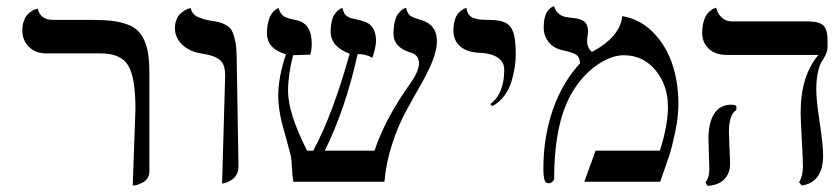

<svg xmlns="http://www.w3.org/2000/svg" viewBox="-20 -585 2692 618"><path d="M407.2 12.2 416 -233.9Q416 -335.4 392.6 -374.3Q369.1 -413.1 304.2 -413.1H128.9Q94.2 -413.1 73 -434.3Q51.8 -455.6 51.8 -486.8Q51.8 -504.4 56.9 -518.1Q62 -531.7 69.1 -538.8Q76.2 -545.9 83.5 -550.3Q90.8 -554.7 95.7 -555.7L101.1 -557.1Q110.4 -521 149.9 -521H275.9Q313.5 -521 340.3 -517.8Q367.2 -514.6 388.7 -506.8Q410.2 -499 423.3 -486.3Q436.5 -473.6 445.3 -453.4Q454.1 -433.1 457.5 -407Q460.9 -380.9 460.9 -344.2V-33.2Q460.9 -21.5 455.3 -12.5Q449.7 -3.4 441.9 1Q434.1 5.4 426.3 8.3Q418.5 11.2 413.1 11.7Z M694.8 5.9 704.6 -335.9Q706.1 -376.5 688.2 -391.6Q670.4 -406.7 627 -413.1Q589.8 -418.9 566.4 -441.4Q543 -463.9 543 -494.1Q543 -509.8 548.1 -522.2Q553.2 -534.7 560.8 -541.3Q568.4 -547.9 575.9 -552.2Q583.5 -556.6 588.4 -557.6L593.8 -559.1Q595.7 -548.8 602.1 -541.3Q608.4 -533.7 619.4 -529.3Q630.4 -524.9 637.2 -522.9Q644 -521 655.8 -519Q676.3 -515.6 686.3 -513.2Q696.3 -510.7 708.7 -503.7Q721.2 -496.6 726.8 -485.4Q732.4 -474.1 736.8 -454.3Q741.2 -434.6 741.7 -405.8L747.6 -50.8Q748 -36.6 742.7 -25.6Q737.3 -14.6 729.5 -8.8Q721.7 -2.9 713.9 0.5Q706.1 3.9 700.7 4.9Z M1386.2 -452.1Q1386.2 -421.9 1370.6 -384.8Q1355 -347.7 1332 -307.9Q1309.1 -268.1 1285.2 -223.9Q1261.2 -179.7 1241.9 -120.4Q1222.7 -61 1217.3 0H924.3Q920.9 -17.1 919.7 -45.4Q918.5 -73.7 915.5 -85.9Q910.2 -106.4 900.9 -140.1Q891.6 -173.8 887.2 -190.4Q882.8 -207 879.2 -230.7Q875.5 -254.4 875.5 -275.9Q875.5 -336.4 900.4 -410.2Q839.4 -428.2 839.4 -477.1Q839.4 -497.6 843.3 -513.7Q847.2 -529.8 852.5 -537.8Q857.9 -545.9 863.3 -551Q868.7 -556.2 872.6 -557.6L876.5 -559.1Q881.8 -541 892.6 -533.4Q903.3 -525.9 934.6 -520Q983.4 -509.8 983.4 -443.8Q983.4 -423.8 978.5 -409.2Q963.9 -409.2 947.3 -408.2Q930.7 -407.2 923.3 -407.2Q907.2 -344.7 907.2 -292Q907.2 -220.7 968.3 -100.1H988.3Q1051.8 -218.3 1105.5 -412.1Q1044.4 -434.6 1044.4 -482.9Q1044.4 -502.9 1048.3 -518.1Q1052.2 -533.2 1057.9 -540.5Q1063.5 -547.9 1069.1 -552.5Q1074.7 -557.1 1078.6 -558.1L1082.5 -559.1Q1084.5 -549.8 1087.6 -543.2Q1090.8 -536.6 1096.9 -533Q1103 -529.3 1105.5 -528.1Q1107.9 -526.9 1116.9 -524.9Q1126 -522.9 1126.5 -522.9Q1155.8 -516.1 1166 -509.3Q1190.4 -492.7 1190.4 -452.1Q1190.4 -442.9 1186.3 -425.3Q1182.1 -407.7 1178.2 -398.9Q1158.7 -411.1 1131.3 -411.1Q1091.3 -232.4 1025.4 -100.1H1185.5Q1219.2 -202.6 1302.2 -318.8Q1328.6 -356 1328.6 -381.8Q1328.6 -387.2 1327.4 -391.6Q1326.2 -396 1324.7 -399.2Q1323.2 -402.3 1320.3 -405.3Q1317.4 -408.2 1315.4 -409.7Q1313.5 -411.1 1309.8 -412.8Q1306.2 -414.6 1304.4 -415Q1302.7 -415.5 1299.3 -416.7Q1295.9 -418 1295.4 -418Q1246.6 -435.1 1246.6 -476.1Q1246.6 -498.5 1250.7 -515.4Q1254.9 -532.2 1261 -540Q1267.1 -547.9 1273.2 -552.7Q1279.3 -557.6 1283.2 -558.6L1287.6 -559.1Q1288.6 -552.2 1291 -547.1Q1293.5 -542 1295.9 -538.8Q1298.3 -535.6 1303.2 -532.7Q1308.1 -529.8 1310.8 -528.8Q1313.5 -527.8 1319.6 -525.6Q1325.7 -523.4 1327.6 -522.9Q1328.1 -522.9 1332.8 -521.5Q1337.4 -520 1339.6 -519.3Q1341.8 -518.6 1346.9 -516.4Q1352.1 -514.2 1355 -512.5Q1357.9 -510.7 1362.5 -507.3Q1367.2 -503.9 1370.1 -500.5Q1373 -497.1 1376.5 -491.9Q1379.9 -486.8 1381.8 -481Q1383.8 -475.1 1385 -467.8Q1386.2 -460.4 1386.2 -452.1Z M1564.5 -243.2 1558.1 -250Q1603 -283.2 1603 -360.8Q1603 -385.3 1582.3 -399.4Q1561.5 -413.6 1524.4 -415Q1483.9 -416.5 1461.7 -435.3Q1439.5 -454.1 1439.5 -486.8Q1439.5 -505.4 1443.8 -519.8Q1448.2 -534.2 1454.3 -541.3Q1460.4 -548.3 1466.6 -552.7Q1472.7 -557.1 1477.1 -558.1L1481.4 -559.1Q1483.4 -545.4 1489.7 -537.1Q1496.1 -528.8 1508.1 -525.6Q1520 -522.5 1528.3 -521.7Q1536.6 -521 1552.2 -521Q1588.4 -521 1606.4 -512.2Q1624.5 -503.4 1632.3 -480.5Q1640.1 -457.5 1640.1 -411.1Q1640.1 -391.6 1637.2 -371.3Q1634.3 -351.1 1627.2 -325.4Q1620.1 -299.8 1603.8 -277.6Q1587.4 -255.4 1564.5 -243.2Z M1982.9 -533.2Q2040.5 -523.4 2082.5 -480.5Q2124.5 -437.5 2144 -378.4Q2163.6 -319.3 2163.6 -252Q2163.6 -208.5 2153.3 -159.9Q2143.1 -111.3 2133.8 -83L2105 0H1860.8L1897 -100.1H2104Q2129.9 -181.2 2129.9 -241.2Q2129.9 -311 2089.8 -359.1Q2049.8 -407.2 1987.8 -407.2Q1949.2 -407.2 1905.8 -378.4Q1862.3 -349.6 1830.6 -301.8Q1763.7 -203.1 1763.7 -8.8Q1763.7 -4.9 1757.8 0Q1752 4.9 1745.6 4.9Q1735.8 4.9 1732.4 -6.8Q1729 -18.6 1729 -42Q1729 -144 1759.3 -231.4Q1789.6 -318.8 1846.7 -380.9Q1846.7 -399.9 1835.9 -408Q1825.2 -416 1792 -422.9Q1762.2 -429.2 1746.1 -449.5Q1730 -469.7 1730 -497.1Q1730 -514.6 1733.4 -528.1Q1736.8 -541.5 1741.7 -548.3Q1746.6 -555.2 1751.7 -559.1Q1756.8 -563 1760.3 -564L1763.7 -564.9Q1767.1 -550.8 1777.1 -542.2Q1787.1 -533.7 1795.9 -531.5Q1804.7 -529.3 1817.9 -527.8Q1829.6 -526.9 1837.2 -525.4Q1844.7 -523.9 1854 -519.8Q1863.3 -515.6 1867.9 -506.8Q1872.6 -498 1872.6 -484.9Q1872.6 -475.6 1871.1 -467.3Q1869.6 -459 1869.6 -453.1Q1869.6 -442.9 1874 -432.6Q1878.4 -422.4 1885.7 -418Q1976.6 -466.8 1982.9 -533.2Z M2326.2 -159.2Q2326.2 -149.4 2328.1 -108.4Q2330.1 -67.4 2330.1 -58.1Q2330.1 -27.8 2311.5 -8.3Q2293 11.2 2257.3 13.2L2250.5 2Q2263.2 -12.2 2263.2 -41Q2263.2 -49.8 2261.7 -89.1Q2260.3 -128.4 2260.3 -138.2Q2260.3 -189.9 2278.8 -219Q2297.4 -248 2333.5 -248Q2343.8 -248 2350.1 -244.1V-231Q2326.2 -216.3 2326.2 -159.2ZM2607.4 -295.9Q2607.4 -262.7 2618.4 -190.4Q2629.4 -118.2 2629.4 -85Q2629.4 2 2560.5 12.2L2552.2 2Q2564.5 -20 2564.5 -48.8Q2564.5 -69.8 2560.8 -136Q2557.1 -202.1 2557.1 -223.1Q2557.1 -340.8 2614.3 -408.2H2319.3Q2282.7 -408.2 2261.5 -428Q2240.2 -447.8 2240.2 -479Q2240.2 -500 2244.9 -515.9Q2249.5 -531.7 2256.1 -539.8Q2262.7 -547.9 2269.3 -552.7Q2275.9 -557.6 2280.8 -558.6L2285.2 -560.1Q2289.1 -542 2302.7 -529.1Q2316.4 -516.1 2334.5 -516.1H2580.1Q2617.7 -516.1 2630.6 -502.4Q2643.6 -488.8 2643.6 -458V-434.1Q2643.6 -421.4 2637.9 -409.4Q2632.3 -397.5 2625.5 -387.7Q2618.7 -377.9 2613 -354Q2607.4 -330.1 2607.4 -295.9Z"/></svg>

Font: Linear Smooth
Style: Regular
Weight: 400
Designer: Philipp H. Poll, Flanker
Foundry: Philipp H. Poll, reworked by Flanker
Version: Version 1.061 | FøM Fix